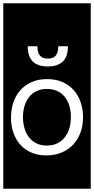

<svg xmlns="http://www.w3.org/2000/svg" viewBox="-32 -937 573 1170"><path d="M255 -455Q201 -455 160 -436.5Q119 -418 91 -386Q63 -354 49 -311Q35 -268 35 -219Q35 -169 50 -127Q65 -85 92.5 -54.5Q120 -24 160 -7Q200 10 251 10Q302 10 343.5 -7.5Q385 -25 414 -56Q443 -87 458.5 -129.5Q474 -172 474 -223Q474 -270 460 -312.5Q446 -355 418.5 -386.5Q391 -418 350 -436.5Q309 -455 255 -455ZM253 -50Q217 -50 190 -63.5Q163 -77 145 -100Q127 -123 117.5 -155Q108 -187 108 -223Q108 -260 117.5 -291.5Q127 -323 145.5 -346Q164 -369 191 -382Q218 -395 253 -395Q323 -395 361.5 -348Q400 -301 400 -224Q400 -186 390.5 -154.5Q381 -123 362 -99.5Q343 -76 316 -63Q289 -50 253 -50ZM-12 -917H521V213H-12ZM323 -655Q323 -617 308 -598.5Q293 -580 260 -580Q229 -580 212.5 -597Q196 -614 196 -655H137Q137 -532 259 -532Q319 -532 350.5 -562Q382 -592 382 -655Z"/></svg>

Font: Zilla Slab Regular Highlight
Style: Regular
Weight: 410
Designer: Typotheque Type Foundry
Foundry: Typotheque type foundry
Version: Version 1.0; 2017